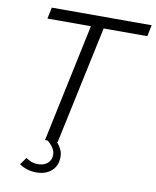

<svg xmlns="http://www.w3.org/2000/svg" viewBox="-96 -783 841 1036"><g transform="rotate(10 325.0 -265.0)"><path d="M103 -710H649.9L637.2 -647.9H397.9L259.8 0H255.9Q289.1 34.7 289.1 75.2Q289.1 123.5 257.6 151.9Q226.1 180.2 174.8 180.2Q122.6 180.2 81.1 151.9L108.9 112.8Q127 124 141.4 129.4Q155.8 134.8 174.8 134.8Q208 134.8 228 117.4Q248 100.1 248 70.8Q248 35.2 205.1 0H190.9L328.1 -647.9H89.8Z"/></g></svg>

Font: Rawline
Style: Italic
Weight: 400
Italic angle: -12°
Designer: Matt McInerney, Pablo Impallari, Rodrigo Fuenzalida
Foundry: Matt McInerney, Pablo Impallari, Rodrigo Fuenzalida
Version: Version 4.020;PS 004.020;hotconv 1.0.88;makeotf.lib2.5.64775